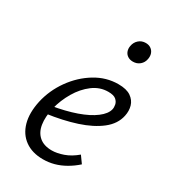

<svg xmlns="http://www.w3.org/2000/svg" viewBox="-161 -714 717 806"><g transform="rotate(30 198.0 -310.5)"><path d="M175.1 8.6Q123 8.6 88 -16.5Q53.1 -41.6 40.5 -86.9Q28 -132.2 41 -192.5Q55 -254.5 92.4 -307Q129.9 -359.5 182.2 -391.3Q234.5 -423.1 293.2 -423.1Q332.9 -423.1 354.1 -408.3Q375.3 -393.6 381.9 -370.7Q388.4 -347.8 382.9 -322.4Q373.8 -278.5 333.3 -246.7Q292.8 -215 229.7 -194.5Q166.6 -174 88.5 -163.4L90.6 -202.7Q157.3 -213.6 207.5 -231.3Q257.6 -249 287.8 -272Q318.1 -294.9 323.8 -319.3Q326.1 -329 323.7 -341.8Q321.3 -354.6 310 -364.4Q298.7 -374.2 272.2 -374.2Q231.6 -374.2 197.7 -348.6Q163.7 -322.9 139.8 -282.4Q115.9 -241.9 104.7 -196.8Q94.3 -150.6 99.7 -115.8Q105.1 -81 127.7 -61.5Q150.4 -42 188.7 -42Q213.8 -42 244.2 -52.7Q274.6 -63.4 304 -88.3L328 -54.8Q305.4 -34.5 279.9 -20Q254.5 -5.5 228.5 1.6Q202.5 8.6 175.1 8.6ZM297.5 -535.1Q282.6 -535.1 272.1 -542Q261.6 -548.8 257.2 -560.7Q252.8 -572.5 255.5 -586.8Q258.8 -605.7 272.5 -618Q286.2 -630.4 306.2 -630.4Q321 -630.4 331.2 -623.2Q341.5 -616.1 345.9 -604.2Q350.3 -592.3 347.5 -577Q344.3 -558.5 330.6 -546.8Q316.9 -535.1 297.5 -535.1Z"/></g></svg>

Font: Ysabeau
Style: Bold Italic
Weight: 700
Italic angle: -12°
Designer: Christian Thalmann (Catharsis Fonts)
Version: Version 2.002